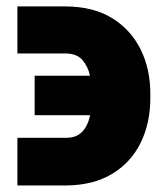

<svg xmlns="http://www.w3.org/2000/svg" viewBox="-20 -563 519 598"><path d="M34.2 -133.8H184.6Q216.8 -133.3 235.1 -151.6Q253.4 -169.9 260.7 -204.1H87.9V-327.1H260.3Q254.4 -355 237.1 -375.7Q219.7 -396.5 182.6 -396.5H34.2V-543H182.6Q269.5 -543 328.6 -506.8Q387.7 -470.7 418.2 -408.7Q448.7 -346.7 448.2 -268.6V-259.8Q448.7 -181.2 418.5 -119.1Q388.2 -57.1 329.3 -21.5Q270.5 14.2 184.6 14.6H34.2Z"/></svg>

Font: Inter Tight Black
Style: Regular
Weight: 900
Designer: Rasmus Andersson
Foundry: rsms
Version: Version 3.004; ttfautohint (v1.8.4.7-5d5b)